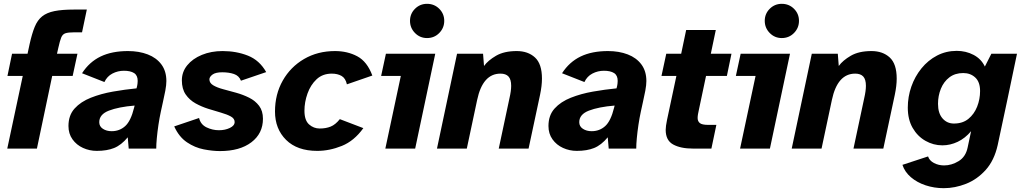

<svg xmlns="http://www.w3.org/2000/svg" viewBox="-20 -777 5355 1004"><path d="M18 0 99 -380H19L43 -496H124L135 -547Q147 -601 161.5 -636.5Q176 -672 200.5 -691.5Q225 -711 265 -719Q305 -727 366 -727H434L409 -608H368Q337 -608 322 -603Q307 -598 300 -580.5Q293 -563 285 -527L278 -496H385L360 -380H253L173 0Z M486 12Q448 12 414 -3.5Q380 -19 359 -48.5Q338 -78 338 -118Q338 -174 370 -209.5Q402 -245 455 -266Q508 -287 570.5 -298Q633 -309 694 -315Q698 -330 699 -339Q700 -348 700 -354Q700 -383 681 -395Q662 -407 628 -407Q596 -407 568 -392.5Q540 -378 526 -348L409 -394Q447 -453 506 -481.5Q565 -510 649 -510Q707 -510 752.5 -492.5Q798 -475 824 -440Q850 -405 850 -353Q850 -333 844.5 -303Q839 -273 832 -243.5Q825 -214 821 -193Q814 -161 808.5 -124Q803 -87 800 -54.5Q797 -22 797 0H653L648 -59Q614 -18 576.5 -3Q539 12 486 12ZM564 -91Q605 -91 634.5 -117.5Q664 -144 681 -213L684 -225Q600 -218 549.5 -198.5Q499 -179 499 -138Q499 -116 518 -103.5Q537 -91 564 -91Z M1130 13Q1092 13 1045.5 4Q999 -5 957.5 -33Q916 -61 891 -116L1021 -160Q1029 -126 1060 -111Q1091 -96 1125 -96Q1157 -96 1182 -108Q1207 -120 1207 -139Q1207 -157 1187 -168Q1167 -179 1135.5 -188Q1104 -197 1069 -208Q1034 -219 1002.5 -236.5Q971 -254 951 -283Q931 -312 931 -357Q931 -401 959 -435.5Q987 -470 1035.5 -490Q1084 -510 1144 -510Q1216 -510 1276.5 -486Q1337 -462 1372 -400L1240 -355Q1230 -381 1203.5 -390Q1177 -399 1142 -399Q1107 -399 1091 -387Q1075 -375 1075 -362Q1075 -343 1095 -331Q1115 -319 1147 -310.5Q1179 -302 1215 -292Q1251 -282 1283 -266Q1315 -250 1335 -223.5Q1355 -197 1355 -156Q1355 -79 1294.5 -33Q1234 13 1130 13Z M1639 12Q1534 12 1476 -45.5Q1418 -103 1418 -194Q1418 -284 1458.5 -355.5Q1499 -427 1570 -468.5Q1641 -510 1732 -510Q1797 -510 1848.5 -482.5Q1900 -455 1927 -382L1794 -336Q1787 -368 1766 -380Q1745 -392 1715 -392Q1667 -392 1635.5 -362.5Q1604 -333 1588 -288Q1572 -243 1572 -198Q1572 -148 1596 -126.5Q1620 -105 1652 -105Q1684 -105 1709 -115Q1734 -125 1757 -154L1880 -107Q1832 -40 1767.5 -14Q1703 12 1639 12Z M2213 -578Q2176 -578 2150 -604.5Q2124 -631 2124 -668Q2124 -705 2150 -731Q2176 -757 2213 -757Q2251 -757 2277 -731Q2303 -705 2303 -668Q2303 -631 2277 -604.5Q2251 -578 2213 -578ZM1995 0 2076 -380H1973L1998 -496H2256L2151 0Z M2265 0 2370 -496H2506L2511 -432Q2532 -461 2574 -485.5Q2616 -510 2682 -510Q2741 -510 2777.5 -476.5Q2814 -443 2814 -366Q2814 -347 2811.5 -326Q2809 -305 2804 -281L2744 0H2588L2644 -263Q2653 -302 2653 -328Q2653 -362 2639 -377Q2625 -392 2597 -392Q2504 -392 2475 -254L2421 0Z M2996 12Q2958 12 2924 -3.5Q2890 -19 2869 -48.5Q2848 -78 2848 -118Q2848 -174 2880 -209.5Q2912 -245 2965 -266Q3018 -287 3080.5 -298Q3143 -309 3204 -315Q3208 -330 3209 -339Q3210 -348 3210 -354Q3210 -383 3191 -395Q3172 -407 3138 -407Q3106 -407 3078 -392.5Q3050 -378 3036 -348L2919 -394Q2957 -453 3016 -481.5Q3075 -510 3159 -510Q3217 -510 3262.5 -492.5Q3308 -475 3334 -440Q3360 -405 3360 -353Q3360 -333 3354.5 -303Q3349 -273 3342 -243.5Q3335 -214 3331 -193Q3324 -161 3318.5 -124Q3313 -87 3310 -54.5Q3307 -22 3307 0H3163L3158 -59Q3124 -18 3086.5 -3Q3049 12 2996 12ZM3074 -91Q3115 -91 3144.5 -117.5Q3174 -144 3191 -213L3194 -225Q3110 -218 3059.5 -198.5Q3009 -179 3009 -138Q3009 -116 3028 -103.5Q3047 -91 3074 -91Z M3604 0Q3539 0 3500 -21.5Q3461 -43 3461 -98Q3461 -116 3468 -150L3517 -380H3439L3464 -496H3542L3568 -620H3723L3697 -496H3805L3781 -380H3672L3635 -205Q3632 -192 3630 -180.5Q3628 -169 3628 -160Q3628 -143 3639.5 -133.5Q3651 -124 3683 -124H3726L3700 0Z M4068 -578Q4031 -578 4005 -604.5Q3979 -631 3979 -668Q3979 -705 4005 -731Q4031 -757 4068 -757Q4106 -757 4132 -731Q4158 -705 4158 -668Q4158 -631 4132 -604.5Q4106 -578 4068 -578ZM3850 0 3931 -380H3828L3853 -496H4111L4006 0Z M4120 0 4225 -496H4361L4366 -432Q4387 -461 4429 -485.5Q4471 -510 4537 -510Q4596 -510 4632.5 -476.5Q4669 -443 4669 -366Q4669 -347 4666.5 -326Q4664 -305 4659 -281L4599 0H4443L4499 -263Q4508 -302 4508 -328Q4508 -362 4494 -377Q4480 -392 4452 -392Q4359 -392 4330 -254L4276 0Z M4915 207Q4865 207 4820 192Q4775 177 4743 149.5Q4711 122 4699 85L4833 41Q4840 63 4864 75.5Q4888 88 4917 88Q4956 88 4993 65.5Q5030 43 5040 -6L5058 -91Q5027 -54 4988 -35.5Q4949 -17 4908 -17Q4861 -17 4819.5 -40.5Q4778 -64 4752.5 -108Q4727 -152 4727 -214Q4727 -271 4745.5 -324Q4764 -377 4798.5 -419.5Q4833 -462 4880 -486.5Q4927 -511 4983 -511Q5031 -511 5071 -490Q5111 -469 5130 -429L5164 -496H5298Q5273 -377 5248 -257Q5223 -137 5197 -18Q5179 62 5134.5 111.5Q5090 161 5032 184Q4974 207 4915 207ZM4968 -131Q5014 -131 5044 -155.5Q5074 -180 5089.5 -219Q5105 -258 5105 -301Q5105 -348 5080 -371.5Q5055 -395 5017 -395Q4974 -395 4944.5 -372.5Q4915 -350 4900 -313Q4885 -276 4885 -234Q4885 -185 4908.5 -158Q4932 -131 4968 -131Z"/></svg>

Font: Atkinson Hyperlegible
Style: Bold Italic
Weight: 700
Italic angle: -12°
Designer: Elliott Scott, Megan Eiswerth, Linus Boman, Theodore Petrosky
Foundry: Braille Institute
Version: Version 1.006; ttfautohint (v1.8.3)